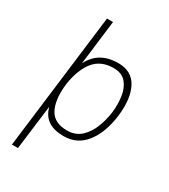

<svg xmlns="http://www.w3.org/2000/svg" viewBox="-216 -801 970 1103"><g transform="rotate(30 268.5 -250.0)"><path d="M48 200 159 -700H199L163 -406Q192 -461 237 -486Q282 -511 344 -511Q434 -511 471.5 -440.5Q509 -370 495 -251V-250Q480 -131 425 -60.5Q370 10 280 10Q218 10 179 -15Q140 -40 125 -95L88 200ZM335 -473Q252 -473 206.5 -417Q161 -361 145 -260L143 -242Q134 -140 166 -84Q198 -28 280 -28Q336 -28 372 -61Q408 -94 428 -145Q448 -196 455 -251Q461 -306 453.5 -356.5Q446 -407 418 -440Q390 -473 335 -473Z"/></g></svg>

Font: Haskoy ExtraLight
Style: Italic
Weight: 200
Designer: Ertekin Erdin
Foundry: Ertekin Erdin
Version: Version 2.000; ttfautohint (v1.8.4.7-5d5b)